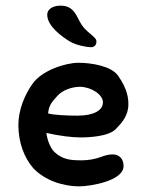

<svg xmlns="http://www.w3.org/2000/svg" viewBox="-20 -654 517 679"><path d="M194 -634C166 -634 147 -621 147 -602C147 -560 203 -522 226 -508C248 -494 288 -487 301 -487C315 -487 321 -496 321 -507C321 -516 315 -521 301 -533C287 -546 274 -552 255 -591C239 -624 221 -634 194 -634ZM45 -212C45 -151 65 -97 97 -60C136 -18 199 5 261 5C296 5 417 -13 417 -67C417 -90 404 -108 378 -108C364 -108 351 -104 337 -99C319 -92 293 -87 270 -87C231 -87 202 -89 173 -116C158 -130 147 -159 144 -184C186 -174 234 -168 264 -168C295 -168 364 -171 390 -198C411 -220 434 -245 434 -285C434 -304 432 -338 397 -387C373 -421 301 -432 258 -432C211 -432 129 -405 96 -359C67 -319 45 -265 45 -212ZM263 -347C300 -347 344 -321 344 -292C344 -264 312 -245 254 -245C220 -245 169 -247 150 -253C153 -281 162 -292 183 -315C202 -336 235 -347 263 -347Z"/></svg>

Font: Itim
Style: Regular
Weight: 400
Designer: CadsonDemak Team
Foundry: Pablo Impallari
Version: Version 1.002;PS 001.002;hotconv 1.0.88;makeotf.lib2.5.64775